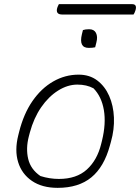

<svg xmlns="http://www.w3.org/2000/svg" viewBox="-20 -896 676 926"><path d="M359 -536Q412 -536 449 -508Q486 -480 506.5 -433.5Q527 -387 529.5 -329.5Q532 -272 515 -212L510 -194Q482 -91 420.5 -40.5Q359 10 258 10Q183 10 134 -23.5Q85 -57 67.5 -114Q50 -171 68 -243L72 -259Q94 -347 136.5 -408.5Q179 -470 236.5 -503Q294 -536 359 -536ZM353 -488Q306 -488 260 -459Q214 -430 178.5 -378.5Q143 -327 124 -257L119 -238Q104 -180 116 -129.5Q128 -79 175 -47Q197 -40 219.5 -36.5Q242 -33 264 -33Q349 -33 399 -78.5Q449 -124 468 -202L472 -218Q492 -300 481 -365Q470 -430 431 -470Q398 -488 353 -488ZM380 -751Q392 -755 410 -755Q434 -755 443 -737Q452 -719 445 -692L439 -668Q427 -665 408 -665Q359 -665 375 -731ZM264 -876H617Q643 -876 633 -845Q631 -838 628.5 -833.5Q626 -829 624 -826H280Q247 -826 256 -858Q259 -867 264 -876Z"/></svg>

Font: Recursive Mn Csl St Lt
Style: Italic
Weight: 300
Italic angle: -15°
Monospace: yes
Version: Version 1.079;hotconv 1.0.112;makeotfexe 2.5.65598; ttfautoh